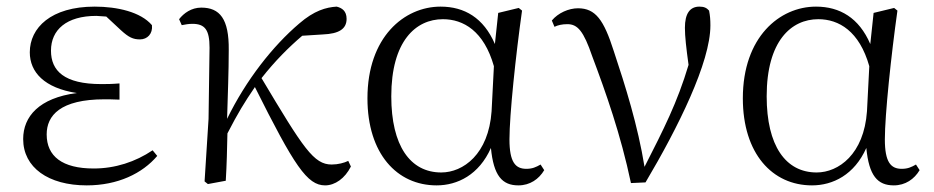

<svg xmlns="http://www.w3.org/2000/svg" viewBox="-20 -546 2821 580"><path d="M242 14C336 14 410 -22 455 -75L441 -92C389 -57 328 -37 263 -37C168 -37 121 -74 121 -140C121 -197 162 -246 296 -246C307 -246 316 -246 341 -245V-294C317 -292 302 -292 286 -292C174 -292 134 -332 134 -393C134 -456 181 -498 271 -498L301 -496L345 -455C369 -433 382 -427 403 -427C425 -427 442 -444 439 -470C405 -510 334 -526 266 -526C134 -526 70 -462 70 -388C70 -328 114 -280 212 -265C98 -250 50 -194 50 -126C50 -40 126 14 242 14Z M962 14C992 14 1022 -7 1040 -43L1032 -60C1020 -54 1001 -49 982 -49C928 -49 897 -97 770 -310C811 -362 851 -402 893 -438L956 -442C1003 -444 1027 -458 1027 -489C1027 -513 1013 -522 997 -526C965 -524 929 -514 884 -475C804 -407 723 -304 666 -187C668 -257 671 -330 671 -395C672 -489 644 -523 588 -523C558 -523 535 -506 521 -488L529 -470C539 -472 550 -474 561 -474C599 -474 613 -456 613 -402L610 -187L598 2L608 10L662 0C665 -48 666 -95 667 -143C699 -205 718 -236 750 -283C869 -45 908 14 962 14Z M1299 14C1362 14 1427 -18 1463 -99C1471 -15 1497 14 1546 14C1581 14 1608 -5 1624 -32L1613 -49C1599 -41 1588 -36 1570 -36C1537 -36 1519 -56 1519 -125C1519 -199 1538 -379 1557 -514L1547 -522L1485 -507L1475 -413C1441 -492 1383 -526 1311 -526C1201 -526 1090 -434 1090 -249C1090 -82 1179 14 1299 14ZM1472 -346 1465 -210C1456 -80 1379 -25 1313 -25C1219 -25 1162 -106 1162 -255C1162 -422 1236 -488 1318 -488C1380 -488 1442 -452 1472 -346Z M1886 7 1930 5C2029 -162 2126 -358 2126 -469C2126 -486 2125 -499 2122 -514C2115 -522 2107 -526 2093 -526C2064 -526 2049 -505 2049 -462C2049 -436 2053 -401 2060 -350C2026 -236 1985 -156 1927 -42C1907 -166 1869 -287 1834 -392C1804 -486 1779 -521 1726 -521C1698 -521 1666 -507 1647 -484L1655 -465C1665 -470 1678 -473 1694 -473C1725 -473 1743 -452 1769 -376C1810 -267 1855 -140 1886 7Z M2433 14C2496 14 2561 -18 2597 -99C2605 -15 2631 14 2680 14C2715 14 2742 -5 2758 -32L2747 -49C2733 -41 2722 -36 2704 -36C2671 -36 2653 -56 2653 -125C2653 -199 2672 -379 2691 -514L2681 -522L2619 -507L2609 -413C2575 -492 2517 -526 2445 -526C2335 -526 2224 -434 2224 -249C2224 -82 2313 14 2433 14ZM2606 -346 2599 -210C2590 -80 2513 -25 2447 -25C2353 -25 2296 -106 2296 -255C2296 -422 2370 -488 2452 -488C2514 -488 2576 -452 2606 -346Z"/></svg>

Font: Noto Serif SC Light
Style: Regular
Weight: 300
Designer: Ryoko NISHIZUKA 西塚涼子 (kana & ideographs); Frank Grießhammer (Latin, Greek & Cyrillic); Wenlong ZHANG 张文龙 (bopomofo); San
Foundry: Adobe
Version: Version 2.001;hotconv 1.1.0;makeotfexe 2.6.0